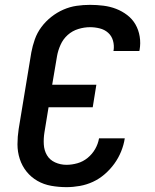

<svg xmlns="http://www.w3.org/2000/svg" viewBox="-20 -763 640 791"><path d="M254 8Q222 8 191 2.5Q160 -3 134 -18Q108 -33 89.5 -56Q71 -79 61.5 -108Q52 -137 52 -168.5Q52 -200 57 -232L109 -547Q114 -574 123.5 -601Q133 -628 150.5 -651.5Q168 -675 191.5 -693.5Q215 -712 241.5 -723.5Q268 -735 295.5 -739Q323 -743 351 -743Q379 -743 406.5 -739.5Q434 -736 458.5 -726.5Q483 -717 504 -701Q525 -685 538 -662.5Q551 -640 555.5 -612.5Q560 -585 555 -557Q555 -556 554.5 -555Q554 -554 554 -553H447Q447 -554 447.5 -554.5Q448 -555 448 -555Q451 -576 445.5 -595.5Q440 -615 425.5 -628Q411 -641 391 -646Q371 -651 351 -651Q327 -651 302.5 -643.5Q278 -636 259 -619Q240 -602 229.5 -578.5Q219 -555 215 -532L195 -414H377L362 -321H180L163 -217Q159 -192 160.5 -167.5Q162 -143 173.5 -123.5Q185 -104 207 -94Q229 -84 254 -84Q276 -84 299 -90.5Q322 -97 341 -112.5Q360 -128 372 -149Q384 -170 388 -193H494Q490 -166 479 -139Q468 -112 451 -88.5Q434 -65 411.5 -45.5Q389 -26 363 -14Q337 -2 309 3Q281 8 254 8Z"/></svg>

Font: Iosevka SS04 SmBd Ex Obl
Style: Regular
Weight: 600
Width: 7
Italic angle: -9°
Monospace: yes
Designer: Belleve Invis
Foundry: Belleve Invis
Version: Version 19.0.0; ttfautohint (v1.8.4)